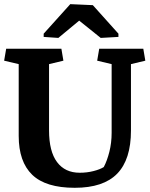

<svg xmlns="http://www.w3.org/2000/svg" viewBox="-20 -896 724 927"><path d="M216.8 -266.6Q216.8 -165 255.4 -113.5Q293.9 -62 364.7 -62Q400.4 -62 431.6 -70.1Q462.9 -78.1 481 -89.4Q497.1 -119.6 508.1 -163.3Q519 -207 519 -254.4V-586.4L449.2 -603L459 -660.6H671.9L681.6 -603L612.3 -586.4V-265.6Q612.3 -126 545.9 -57.6Q479.5 10.7 340.8 10.7Q200.7 10.7 135.5 -52.2Q70.3 -115.2 70.3 -239.7V-586.4L0 -603L9.8 -660.6H276.4L286.1 -603L216.8 -586.4ZM551.8 -717.8 466.3 -712.9 362.3 -796.4 261.7 -712.9 190.9 -717.8V-733.4L319.3 -876L428.2 -871.1L551.8 -733.4Z"/></svg>

Font: Noticia Text
Style: Bold
Weight: 700
Designer: JM Sole
Foundry: JM Sole
Version: Version 1.003